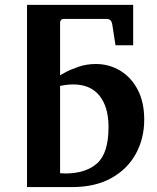

<svg xmlns="http://www.w3.org/2000/svg" viewBox="-20 -760 638 780"><path d="M89.8 0V-740.2Q137.2 -740.2 164.8 -740.2Q192.4 -740.2 208.7 -740.2Q225.1 -740.2 238.3 -740.2Q251.5 -740.2 268.8 -740.2Q286.1 -740.2 315.4 -740.2Q344.7 -740.2 394 -740.2Q443.4 -740.2 521 -740.2V-576.2H449.2L436 -661.1Q432.1 -683.1 414.1 -683.1H238.8Q231 -683.1 227.5 -678Q224.1 -672.9 224.1 -668.5V-454.1Q224.1 -454.1 244.6 -465.6Q265.1 -477.1 298.3 -488.5Q331.5 -500 369.1 -500Q422.9 -500 467.5 -473.4Q512.2 -446.8 539.1 -396.2Q565.9 -345.7 565.9 -273.9Q565.9 -197.3 531.7 -135Q497.6 -72.8 432.1 -36.4Q366.7 0 272.9 0ZM245.1 -55.2Q328.1 -55.2 374.5 -96.4Q420.9 -137.7 420.9 -244.1Q420.9 -325.2 384.3 -371.1Q347.7 -417 276.9 -417Q258.8 -417 241.5 -414.1Q224.1 -411.1 224.1 -411.1V-56.2Q232.9 -56.2 236.6 -55.7Q240.2 -55.2 245.1 -55.2Z"/></svg>

Font: Charis
Style: Bold
Weight: 700
Designer: Walt Agee, Miriam Martin, Annie Olsen, Victor Gaultney, Lorna Priest, Alan Ward, Bob Hallissy, Martin Hosken, Sharon Cor
Foundry: SIL Global
Version: Version 7.000